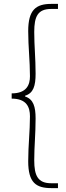

<svg xmlns="http://www.w3.org/2000/svg" viewBox="-20 -800 339 987"><path d="M244 167H278V142H243C174 142 156 102 156 24C156 -48 163 -110 163 -191C163 -251 152 -290 109 -304V-308C152 -321 163 -359 163 -421C163 -502 156 -563 156 -636C156 -715 174 -754 243 -754H278V-780H244C165 -780 125 -750 125 -640C125 -559 134 -487 134 -408C134 -364 117 -320 40 -320V-293C117 -293 134 -249 134 -202C134 -125 125 -53 125 29C125 139 165 167 244 167Z"/></svg>

Font: Harano Aji Gothic ExtraLight
Style: Regular
Weight: 250
Foundry: Masamichi Hosoda
Version: HaranoAjiGothic-ExtraLight version 20230610;ttx 4.39.4